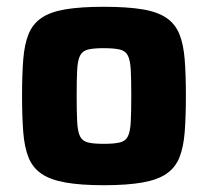

<svg xmlns="http://www.w3.org/2000/svg" viewBox="-20 -538 613 566"><path d="M286 8Q218 8 173 0Q128 -8 102 -26Q76 -44 64 -74Q52 -104 48.5 -149Q45 -194 45 -256Q45 -318 48.5 -362.5Q52 -407 64 -437Q76 -467 102 -485Q128 -503 173 -510.5Q218 -518 286 -518Q355 -518 400 -510.5Q445 -503 471 -485Q497 -467 509 -437Q521 -407 524.5 -362.5Q528 -318 528 -256Q528 -194 524.5 -149Q521 -104 509 -74Q497 -44 471 -26Q445 -8 400 0Q355 8 286 8ZM286 -114Q316 -114 333 -118Q350 -122 357 -136Q364 -150 365.5 -179Q367 -208 367 -256Q367 -304 365.5 -332Q364 -360 357 -374Q350 -388 333 -392Q316 -396 286 -396Q256 -396 239.5 -392Q223 -388 216 -374Q209 -360 207.5 -332Q206 -304 206 -256Q206 -208 207.5 -179Q209 -150 216 -136Q223 -122 239.5 -118Q256 -114 286 -114Z"/></svg>

Font: Saira Thin
Style: Bold
Weight: 700
Version: Version 1.101